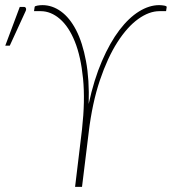

<svg xmlns="http://www.w3.org/2000/svg" viewBox="-78 -728 669 748"><path d="M0 0ZM240.5 -212.5 241.5 -224 251.5 -304H264Q265 -309 265.8 -313.8Q266.5 -318.5 267.5 -323Q267.5 -318.5 267.5 -313.8Q267.5 -309 267 -304H279L270.5 -236L241.5 0H214.5L241.5 -224Q254 -336 245.5 -422Q237 -508 213.5 -566.2Q190 -624.5 155 -654.5Q120 -684.5 80.5 -684.5H54.5L57 -701Q57.5 -704.5 67.5 -706.2Q77.5 -708 87.5 -708Q125.5 -708 159.5 -683.5Q193.5 -659 218.5 -610.8Q243.5 -562.5 257 -490.2Q270.5 -418 267.5 -323Q288 -418 319.2 -490.2Q350.5 -562.5 387.2 -610.8Q424 -659 463.8 -683.5Q503.5 -708 542 -708Q547 -708 552.2 -707.5Q557.5 -707 561.8 -706.2Q566 -705.5 568.8 -704Q571.5 -702.5 571.5 -701L569 -684.5H543Q503 -684.5 460.2 -653.8Q417.5 -623 379.2 -563.2Q341 -503.5 311.2 -415.5Q281.5 -327.5 267.5 -212.5ZM249 -212.5Q255 -260.5 264 -304H267Q266 -282 264 -259.2Q262 -236.5 259.5 -212.5ZM-57.5 -550 -1 -701H15.5Q21 -701 23 -696Q25 -691 21.5 -684L-40 -550Z"/></svg>

Font: Lato Thin
Style: Italic
Weight: 200
Italic angle: -7°
Designer: Lukasz Dziedzic
Foundry: tyPoland Lukasz Dziedzic
Version: Version 2.007; 2014-02-27